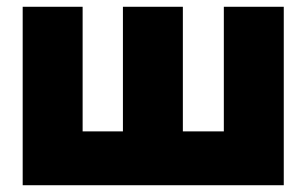

<svg xmlns="http://www.w3.org/2000/svg" viewBox="-20 -547 906 567"><path d="M47 0V-527H224V-159H343V-527H520V-159H641V-527H818V0Z"/></svg>

Font: Onest Black
Style: Regular
Weight: 900
Designer: Dmitri Voloshin, Andrey Kudryavtsev
Foundry: Dmitri Voloshin, Andrey Kudryavtsev
Version: Version 1.000;gftools[0.9.33]